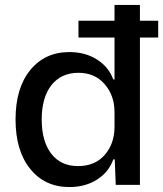

<svg xmlns="http://www.w3.org/2000/svg" viewBox="-20 -749 661 778"><path d="M261 9Q162 9 102.5 -64.5Q43 -138 43 -265Q43 -392 102.5 -465Q162 -538 261 -538Q326 -538 373.5 -507.5Q421 -477 439 -427H444V-597H298V-665H444V-729H547V-665H621V-597H547V0H449L445 -103H439Q421 -52 373.5 -21.5Q326 9 261 9ZM296 -76Q365 -76 404.5 -121.5Q444 -167 444 -235V-295Q444 -362 404 -408Q364 -454 298 -454Q228 -454 188.5 -404Q149 -354 149 -265Q149 -177 187.5 -126.5Q226 -76 296 -76Z"/></svg>

Font: Mona Sans Medium
Style: Regular
Weight: 500
Designer: Deni Anggara
Foundry: GitHub
Version: Version 2.000;Glyphs 3.2.3 (3260)